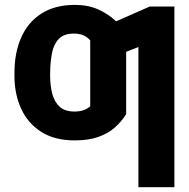

<svg xmlns="http://www.w3.org/2000/svg" viewBox="-20 -573 783 797"><path d="M289.1 -110Q310.9 -110 327.1 -115.7Q343.2 -121.4 354.5 -132V-307.2H503.7V-99.2Q485.3 -69.4 457.6 -44.6Q430 -19.7 389.3 -5Q348.5 9.8 290 9.8Q207.1 9.8 151.4 -25.5Q95.7 -60.8 67.9 -121.6Q40 -182.3 40 -257.4V-270.9Q40 -353.2 67.7 -416.7Q95.3 -480.1 151.4 -516.4Q207.5 -552.7 292 -552.7Q345.5 -552.7 387.5 -533.9Q429.4 -515 458.9 -487.2Q488.4 -459.4 503.7 -432.4V-276L354.5 -286.5V-405.3Q343 -418.8 326.6 -426.2Q310.2 -433.6 286.1 -433.6Q244.9 -433.6 223.9 -411.3Q202.8 -389.1 195.7 -352.1Q188.6 -315 188.1 -270.9V-257.4Q188.3 -217 197 -183.5Q205.8 -150.1 227.6 -130Q249.5 -110 289.1 -110ZM703.9 -545.9V204.1H554.5V-377.9L438.1 -331.8V-474L601.6 -545.9Z"/></svg>

Font: Inter
Style: Regular
Weight: 400
Designer: Rasmus Andersson
Foundry: rsms
Version: Version 4.000;git-8c9346024